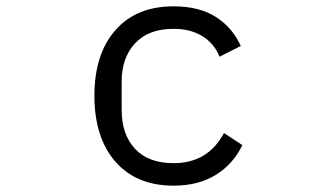

<svg xmlns="http://www.w3.org/2000/svg" viewBox="-20 -573 1040 606"><path d="M278 -271Q278 -402 344 -477.5Q410 -553 528 -553Q608 -553 660.5 -520Q713 -487 740 -428L673 -394Q656 -436 618.5 -459Q581 -482 528 -482Q449 -482 406.5 -436.5Q364 -391 364 -315V-226Q364 -149 406 -103.5Q448 -58 528 -58Q636 -58 687 -153L745 -115Q716 -55 661 -21Q606 13 528 13Q410 13 344 -63Q278 -139 278 -271Z"/></svg>

Font: IBM Plex Sans JP
Style: Regular
Weight: 400
Designer: Mike Abbink; Paul van der Laan; Pieter van Rosmalen; Wujin Sim; Yejin Wi; Jinhee Kim; Boomi Park; Yona Kim; Kichan Ma
Foundry: Sandoll Inc.
Version: Version 1.001